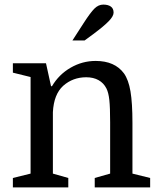

<svg xmlns="http://www.w3.org/2000/svg" viewBox="-20 -815 695 835"><path d="M113 -60V-480L36 -499V-540H180L202 -440H206Q236 -491 287 -520.5Q338 -550 396 -550Q479 -550 519 -496Q539 -468 547.5 -417.5Q556 -367 556 -281V-60L633 -41V0H392V-41L459 -60V-283Q459 -348 455.5 -380Q452 -412 443 -430Q431 -454 408.5 -466.5Q386 -479 355 -479Q297 -479 255 -442Q214 -405 210 -327V-60L277 -41V0H36V-41ZM295 -639 344 -715Q373 -760 390.5 -777.5Q408 -795 429 -795Q450 -795 462 -786.5Q474 -778 474 -760Q474 -745 453.5 -723.5Q433 -702 386 -667L348 -639Z"/></svg>

Font: Domine
Style: Regular
Weight: 400
Designer: Pablo Impallari, Rodrigo Fuenzalida, Brenda Gallo
Foundry: Pablo Impallari, Rodrigo Fuenzalida, Brenda Gallo
Version: Version 2.000;September 19, 2022;FontCreator 14.0.0.2877 64-